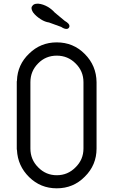

<svg xmlns="http://www.w3.org/2000/svg" viewBox="-20 -1022 665 1042"><path d="M288 0C348 0 398.7 -21 440 -63C482.7 -105 504 -156 504 -216V-252V-540V-576C503.3 -636 482 -687 440 -729C398.7 -771 348 -792 288 -792C229.3 -792 179.3 -771.7 138 -731C96 -691 74 -642.3 72 -585V-582C71.3 -582 71 -581.7 71 -581V-576V-351V-267V-216V-211C71 -210.3 71.3 -209.7 72 -209V-208C74.7 -150.7 96.7 -101.7 138 -61C179.3 -20.3 229.3 0 288 0ZM433 -252V-216C433 -176 418.7 -142 390 -114C362 -85.3 328 -71 288 -71C248.7 -71 215 -85.3 187 -114C159 -142 145 -176 145 -216V-576C145 -616 159 -650 187 -678C214.3 -706 248 -720 288 -720C328 -720 362 -706 390 -678C418.7 -650 433 -616 433 -576V-540ZM331 -909 277 -954C267 -965.3 255 -975.3 241 -984C222.3 -994.7 204.7 -1000.7 188 -1002H184C169.3 -1002 159.7 -997.7 155 -989C152.3 -986.3 151 -983 151 -979C151 -971.7 154 -963.3 160 -954C170 -940.7 184 -928.3 202 -917C216.7 -907.7 231.3 -902 246 -900L312 -876C322.7 -868.7 332.3 -865 341 -865C347 -865 351.7 -867.7 355 -873C356.3 -875.7 357 -878.3 357 -881C357 -889.7 348.3 -899 331 -909Z"/></svg>

Font: Semi-Coder
Style: Regular
Weight: 400
Version: 0.1000